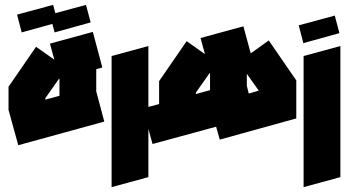

<svg xmlns="http://www.w3.org/2000/svg" viewBox="-20 -581 1432 788"><path d="M55 15 15 -130V-225L128 -389L203 -336L185 -402L361 -450L400 -304L375 -297V-206L408 -82ZM224 -256 223 -259 166 -178V-172L224 -188ZM204 -448 185 -521 333 -561 352 -489ZM69 -448 50 -521 198 -561 217 -489Z M438 187V-351L589 -392V146Z M606 10 566 -136 633 -154V-248L746 -412L821 -359L803 -425L979 -473L1009 -362L1083 -415L1196 -251V-95L882 -8L867 -61ZM842 -279 841 -282 784 -201V-195L842 -211ZM993 -229 1001 -197 1042 -209 993 -278Z M1226 187V-351L1377 -392V146ZM1225 -404 1206 -477 1354 -517 1373 -445Z"/></svg>

Font: Blaka
Style: Regular
Weight: 400
Designer: Mohamed Gaber
Foundry: Kief Type Foundry
Version: Version 1.003; ttfautohint (v1.8.4.7-5d5b)